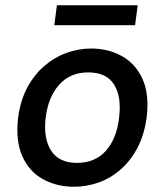

<svg xmlns="http://www.w3.org/2000/svg" viewBox="-20 -700 628 732"><path d="M262 12Q196 12 143.5 -17Q91 -46 65 -104.5Q39 -163 49 -251Q58 -318 84.5 -367Q111 -416 149.5 -449Q188 -482 234 -498.5Q280 -515 327 -515Q393 -515 445 -486Q497 -457 523.5 -398.5Q550 -340 539 -251Q530 -186 504 -136.5Q478 -87 439.5 -53.5Q401 -20 355.5 -4Q310 12 262 12ZM273 -79Q343 -79 384 -125.5Q425 -172 434 -251Q444 -331 415 -377.5Q386 -424 316 -424Q248 -424 206 -377.5Q164 -331 154 -251Q145 -172 175 -125.5Q205 -79 273 -79ZM187 -604 197 -680H505L495 -604Z"/></svg>

Font: Inclusive Sans Medium
Style: Italic
Weight: 500
Italic angle: -7°
Designer: Olivia King
Foundry: Olivia King
Version: Version 2.004